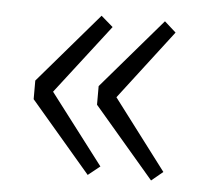

<svg xmlns="http://www.w3.org/2000/svg" viewBox="-38 -521 527 483"><g transform="rotate(5 225.0 -279.0)"><path d="M200 -78 124 -167 48 -256V-303L200 -480L230 -454L95 -279L230 -102ZM360 -78 284 -167 208 -256V-303L360 -480L389 -454L255 -279L389 -102Z"/></g></svg>

Font: GenSekiGothic TW L
Style: Regular
Weight: 300
Version: Version 1.501;PS 1;hotconv 16.6.51;makeotf.lib2.5.65220